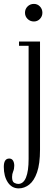

<svg xmlns="http://www.w3.org/2000/svg" viewBox="-71 -742 278 1010"><path d="M107.5 -629Q87.5 -629 74 -642.5Q60.5 -656 60.5 -675Q60.5 -694.5 74 -708Q87.5 -721.5 107.5 -721.5Q126 -721.5 139 -708Q152 -694.5 152 -675Q152 -656 139 -642.5Q126 -629 107.5 -629ZM27.5 249Q-9 249 -30 217Q-51 185 -51 136Q-51 92 -22.5 92Q-9 92 -2.5 102.8Q4 113.5 4 129.5Q4 146.5 -1.8 160Q-7.5 173.5 -7.5 189Q-7.5 213.5 3.8 219.5Q15 225.5 24.5 225.5Q52 225.5 65.8 191.8Q79.5 158 79.5 94V-501H29V-523.5H139.5V45.5Q139.5 119.5 124 164.2Q108.5 209 82.8 229Q57 249 27.5 249Z"/></svg>

Font: Imbue 50pt Light
Style: Regular
Weight: 300
Designer: Tyler Finck
Foundry: Etcetera Type Company
Version: Version 1.102; ttfautohint (v1.8.3)